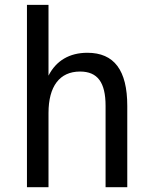

<svg xmlns="http://www.w3.org/2000/svg" viewBox="-20 -780 642 800"><path d="M92.3 0H182.1V-309.1C182.1 -420.4 228.5 -481.9 313.5 -481.9C386.7 -481.9 419.9 -436.5 419.9 -338.9V0H510.3V-338.9C510.3 -487.3 455.6 -560.1 344.2 -560.1C269.5 -560.1 213.9 -527.3 182.1 -464.8V-759.8H92.3Z"/></svg>

Font: Hack
Style: Regular
Weight: 400
Monospace: yes
Designer: Christopher Simpkins
Foundry: Christopher Simpkins
Version: Version 2.010